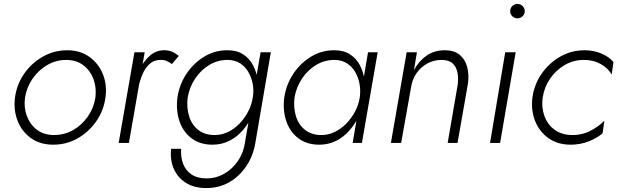

<svg xmlns="http://www.w3.org/2000/svg" viewBox="-20 -725 3138 974"><path d="M56 -230Q48 -166 69.5 -111.5Q91 -57 137.5 -24Q184 9 250 9Q318 9 374.5 -23.5Q431 -56 468.5 -110Q506 -164 515 -230Q524 -294 502 -348.5Q480 -403 433.5 -436.5Q387 -470 321 -470Q254 -470 197 -437.5Q140 -405 102.5 -351Q65 -297 56 -230ZM107 -230Q115 -282 145 -325.5Q175 -369 219.5 -395Q264 -421 316 -421Q368 -421 403.5 -393.5Q439 -366 454.5 -323Q470 -280 464 -230Q456 -178 426 -134.5Q396 -91 351.5 -65.5Q307 -40 254 -40Q202 -40 167 -67Q132 -94 116 -137.5Q100 -181 107 -230Z M714 -460H662L582 0H634ZM852 -400 887 -441Q871 -455 853.5 -462.5Q836 -470 815 -470Q773 -471 740.5 -442.5Q708 -414 687 -371Q666 -328 658 -281H682Q689 -315 702.5 -347.5Q716 -380 739.5 -401Q763 -422 798 -421Q814 -421 827 -415Q840 -409 852 -400Z M848 30Q842 86 861.5 131Q881 176 923 202.5Q965 229 1027 229Q1092 229 1144.5 198.5Q1197 168 1232 114Q1267 60 1277 -10L1354 -460H1302L1224 -10Q1217 46 1188.5 89Q1160 132 1118 156Q1076 180 1028 180Q981 180 951 159.5Q921 139 908.5 105Q896 71 899 30ZM880 -230Q872 -166 890 -111.5Q908 -57 951 -24Q994 9 1058 9Q1104 9 1143 -10.5Q1182 -30 1211.5 -64Q1241 -98 1260.5 -140.5Q1280 -183 1287 -230Q1293 -274 1287.5 -316.5Q1282 -359 1264 -393.5Q1246 -428 1214 -449Q1182 -470 1136 -470Q1072 -471 1017.5 -438.5Q963 -406 926.5 -351.5Q890 -297 880 -230ZM932 -230Q941 -283 970.5 -327Q1000 -371 1043.5 -396.5Q1087 -422 1138 -421Q1173 -420 1198.5 -403.5Q1224 -387 1240 -359.5Q1256 -332 1262 -299Q1268 -266 1263 -232Q1257 -195 1239.5 -160.5Q1222 -126 1195.5 -98.5Q1169 -71 1137 -55.5Q1105 -40 1069 -40Q1018 -40 985 -66.5Q952 -93 939 -136.5Q926 -180 932 -230Z M1847 -460 1769 0H1816L1896 -460ZM1422 -230Q1414 -166 1432 -111.5Q1450 -57 1493 -24Q1536 9 1600 9Q1646 9 1685 -10.5Q1724 -30 1753.5 -64Q1783 -98 1802.5 -140.5Q1822 -183 1829 -230Q1835 -274 1829.5 -316.5Q1824 -359 1806 -393.5Q1788 -428 1756 -449Q1724 -470 1678 -470Q1614 -471 1559.5 -438.5Q1505 -406 1468.5 -351.5Q1432 -297 1422 -230ZM1474 -230Q1483 -283 1512.5 -327Q1542 -371 1585.5 -396.5Q1629 -422 1680 -421Q1715 -420 1740.5 -403.5Q1766 -387 1782 -359.5Q1798 -332 1804 -298.5Q1810 -265 1805 -230Q1799 -193 1781 -159Q1763 -125 1736.5 -98Q1710 -71 1678 -55.5Q1646 -40 1611 -40Q1560 -40 1527 -66.5Q1494 -93 1481 -136.5Q1468 -180 1474 -230Z M2302 -296 2251 0H2301L2354 -302Q2360 -347 2350 -385Q2340 -423 2312.5 -446.5Q2285 -470 2236 -470Q2183 -470 2143.5 -442.5Q2104 -415 2080 -369L2095 -460H2043L1963 0H2015L2066 -286Q2072 -324 2093.5 -354.5Q2115 -385 2148 -403Q2181 -421 2220 -421Q2257 -421 2276 -403.5Q2295 -386 2300.5 -357.5Q2306 -329 2302 -296Z M2568 -668Q2568 -653 2579 -642.5Q2590 -632 2605 -632Q2620 -632 2631 -642.5Q2642 -653 2642 -668Q2642 -684 2631 -694.5Q2620 -705 2605 -705Q2590 -705 2579 -694.5Q2568 -684 2568 -668ZM2543 -460 2466 0H2517L2596 -460Z M2733 -230Q2741 -283 2770.5 -326Q2800 -369 2844.5 -395Q2889 -421 2942 -421Q2991 -421 3028 -400Q3065 -379 3083 -347L3092 -411Q3068 -438 3029.5 -454Q2991 -470 2946 -470Q2878 -470 2821.5 -437.5Q2765 -405 2727.5 -351Q2690 -297 2681 -230Q2673 -166 2694.5 -111.5Q2716 -57 2762.5 -24Q2809 9 2875 9Q2923 9 2965.5 -7.5Q3008 -24 3037 -49L3046 -113Q3020 -85 2976 -62Q2932 -39 2880 -40Q2828 -41 2792.5 -67.5Q2757 -94 2741.5 -137.5Q2726 -181 2733 -230Z"/></svg>

Font: Jost Light
Style: Italic
Weight: 300
Italic angle: -5°
Version: Version 3.710